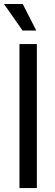

<svg xmlns="http://www.w3.org/2000/svg" viewBox="-26 -950 278 970"><path d="M160.2 -727.5V0H72.3V-727.5ZM87.9 -795.9 -5.9 -929.7H88.9L157.2 -795.9Z"/></svg>

Font: Inter Display
Style: Regular
Weight: 400
Designer: Rasmus Andersson
Foundry: rsms
Version: Version 4.000;git-37864ae